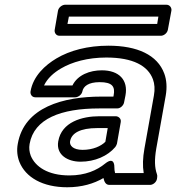

<svg xmlns="http://www.w3.org/2000/svg" viewBox="-20 -756 744 811"><path d="M590 -128C583 -89 582 -55 587 -25H466C464 -33 463 -41 463 -51C463 -51 465 -98 424 -65C390 -37 341 -15 273 -15C182 -15 129 -52 110 -98C104 -114 102 -130 105 -148C124 -255 238 -298 399 -298H475C490 -298 502 -312 504 -323L510 -353C522 -418 483 -459 410 -459C360 -459 308 -440 286 -395H166C180 -425 207 -449 238 -467C284 -494 350 -513 429 -513C542 -513 605 -478 626 -421C633 -402 635 -379 630 -352ZM442 25H614C625 25 640 15 643 0L644 -8C645 -12 644 -16 643 -20C633 -48 632 -81 640 -128L680 -352C686 -386 684 -418 674 -445C645 -524 560 -563 438 -563C351 -563 275 -543 218 -509C171 -481 120 -435 109 -370C107 -359 114 -345 129 -345H298C309 -345 325 -355 328 -370C332 -391 353 -409 401 -409C455 -409 467 -390 460 -353L459 -348H408C248 -348 82 -304 55 -148C50 -121 53 -95 62 -72C88 -7 160 35 264 35C325 35 376 20 417 -4C420 9 425 25 442 25ZM226 -159C216 -101 267 -73 320 -73C381 -73 435 -97 467 -135C470 -139 473 -145 474 -149L490 -240C493 -255 480 -265 469 -265H400C327 -265 240 -241 226 -159ZM276 -159C282 -194 319 -215 391 -215H435L425 -157C407 -139 373 -123 329 -123C288 -123 273 -142 276 -159ZM644 -655H265L271 -686H649ZM660 -605C671 -605 686 -615 689 -630L704 -711C706 -722 698 -736 683 -736H255C244 -736 228 -726 225 -711L211 -630C209 -619 216 -605 231 -605Z"/></svg>

Font: Asimov
Style: XWidOuIt
Weight: 500
Designer: Google
Version: Version 2.000980; 2014